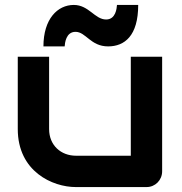

<svg xmlns="http://www.w3.org/2000/svg" viewBox="-20 -758 737 778"><path d="M637 -528H510V-127H288C227 -127 179 -169 179 -235V-528H52V-235C52 -63 193 0 287 0H574C609 0 637 -28 637 -64ZM540 -738H454C453 -724 449 -679 410 -679C364 -679 340 -738 279 -738C213 -738 156 -681 156 -570H242C243 -583 247 -629 286 -629C328 -629 347 -570 418 -570C485 -570 540 -613 540 -738Z"/></svg>

Font: Audiowide
Style: Regular
Weight: 400
Designer: Astigmatic (AOETI)
Foundry: Astigmatic (AOETI)
Version: Version 1.002